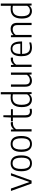

<svg xmlns="http://www.w3.org/2000/svg" viewBox="2068 -2916 858 5035"><g transform="rotate(-90 2497.5 -399.0)"><path d="M412 -541.5H473.5L278.5 0H201.5L6.5 -541.5H70.5L241.5 -54Z M523.5 -270.5Q523.5 -415 578 -482.2Q632.5 -549.5 732 -549.5Q831 -549.5 885.5 -482.2Q940 -415 940 -270.5Q940 -126 885.5 -58.2Q831 9.5 732 9.5Q633.5 9.5 578.5 -58.2Q523.5 -126 523.5 -270.5ZM879.5 -269Q879.5 -355 861.8 -405.8Q844 -456.5 811.8 -477.8Q779.5 -499 732 -499Q684.5 -499 652.2 -477.8Q620 -456.5 602.2 -406.5Q584.5 -356.5 584.5 -272Q584.5 -186.5 602 -135.5Q619.5 -84.5 652 -62.8Q684.5 -41 732 -41Q804 -41 841.8 -93Q879.5 -145 879.5 -269Z M1032 -270.5Q1032 -415 1086.5 -482.2Q1141 -549.5 1240.5 -549.5Q1339.5 -549.5 1394 -482.2Q1448.5 -415 1448.5 -270.5Q1448.5 -126 1394 -58.2Q1339.5 9.5 1240.5 9.5Q1142 9.5 1087 -58.2Q1032 -126 1032 -270.5ZM1388 -269Q1388 -355 1370.2 -405.8Q1352.5 -456.5 1320.2 -477.8Q1288 -499 1240.5 -499Q1193 -499 1160.8 -477.8Q1128.5 -456.5 1110.8 -406.5Q1093 -356.5 1093 -272Q1093 -186.5 1110.5 -135.5Q1128 -84.5 1160.5 -62.8Q1193 -41 1240.5 -41Q1312.5 -41 1350.2 -93Q1388 -145 1388 -269Z M1567.5 -541.5H1617.5L1622.5 -468.5H1627Q1653.5 -506 1693 -526Q1732.5 -546 1777 -546Q1796 -546 1812 -543.5V-487Q1796.5 -489.5 1774.5 -489.5Q1732 -489.5 1691 -467Q1650 -444.5 1626.5 -404V0H1567.5Z M2160.5 -51.5V1Q2124.5 9 2088.5 9Q2013 9 1973 -30.8Q1933 -70.5 1933 -155.5V-491H1832V-541.5H1933L1942 -740H1992V-541.5H2151.5V-491H1992V-165Q1992 -99 2017.8 -71.2Q2043.5 -43.5 2098.5 -43.5Q2123.5 -43.5 2160.5 -51.5Z M2205.5 -259.5Q2205.5 -549.5 2458.5 -549.5Q2498 -549.5 2540 -543.5V-808H2599V0H2548.5L2544 -56H2539.5Q2517 -26.5 2481.5 -8.8Q2446 9 2402 9Q2313.5 9 2259.5 -54.5Q2205.5 -118 2205.5 -259.5ZM2540 -116V-491Q2523 -494.5 2500 -496.8Q2477 -499 2457 -499Q2361.5 -499 2314 -443.8Q2266.5 -388.5 2266.5 -265.5Q2266.5 -180.5 2285 -131.5Q2303.5 -82.5 2335.5 -63Q2367.5 -43.5 2412.5 -43.5Q2451 -43.5 2485.2 -62Q2519.5 -80.5 2540 -116Z M2740.5 -168.5V-541.5H2799.5V-169.5Q2799.5 -102.5 2827.8 -73.8Q2856 -45 2907.5 -45Q2947 -45 2987.2 -64.5Q3027.5 -84 3053 -124.5V-541.5H3112V0H3061.5L3057 -59.5H3052.5Q3021.5 -25.5 2981.2 -8.2Q2941 9 2897.5 9Q2824.5 9 2782.5 -32.5Q2740.5 -74 2740.5 -168.5Z M3259 -541.5H3309L3314 -468.5H3318.5Q3345 -506 3384.5 -526Q3424 -546 3468.5 -546Q3487.5 -546 3503.5 -543.5V-487Q3488 -489.5 3466 -489.5Q3423.5 -489.5 3382.5 -467Q3341.5 -444.5 3318 -404V0H3259Z M3927 -249.5H3600.5Q3602 -172.5 3622 -127Q3642 -81.5 3680.2 -61.5Q3718.5 -41.5 3778 -41.5Q3831.5 -41.5 3901.5 -62.5V-11.5Q3834.5 9.5 3772 9.5Q3694.5 9.5 3643.2 -18.8Q3592 -47 3566 -108.8Q3540 -170.5 3540 -271Q3540 -414 3592.5 -481.8Q3645 -549.5 3738 -549.5Q3830 -549.5 3878.5 -482.5Q3927 -415.5 3927 -270ZM3600.5 -294.5H3869Q3867 -408 3833.8 -455.5Q3800.5 -503 3738 -503Q3674 -503 3638.2 -455.2Q3602.5 -407.5 3600.5 -294.5Z M4039 -541.5H4089L4093.5 -480H4098.5Q4129 -513.5 4170 -531.5Q4211 -549.5 4257.5 -549.5Q4331 -549.5 4373.2 -508Q4415.5 -466.5 4415.5 -373V0H4356.5V-370.5Q4356.5 -437.5 4327.8 -466.5Q4299 -495.5 4246 -495.5Q4206 -495.5 4165.2 -476Q4124.5 -456.5 4098 -415.5V0H4039Z M4528 -259.5Q4528 -549.5 4781 -549.5Q4820.5 -549.5 4862.5 -543.5V-808H4921.5V0H4871L4866.5 -56H4862Q4839.5 -26.5 4804 -8.8Q4768.5 9 4724.5 9Q4636 9 4582 -54.5Q4528 -118 4528 -259.5ZM4862.5 -116V-491Q4845.5 -494.5 4822.5 -496.8Q4799.5 -499 4779.5 -499Q4684 -499 4636.5 -443.8Q4589 -388.5 4589 -265.5Q4589 -180.5 4607.5 -131.5Q4626 -82.5 4658 -63Q4690 -43.5 4735 -43.5Q4773.5 -43.5 4807.8 -62Q4842 -80.5 4862.5 -116Z"/></g></svg>

Font: Encode Sans Semi Condensed Light
Style: Regular
Weight: 300
Width: 4
Designer: Multiple Designers
Foundry: Impallari Type
Version: Version 2.000